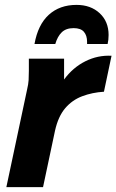

<svg xmlns="http://www.w3.org/2000/svg" viewBox="-20 -765 476 785"><path d="M6 0 91 -400Q96 -421 97 -437.5Q98 -454 98 -476V-525H242V-440Q278 -489 329 -514.5Q380 -540 436 -537L405 -390Q357 -387 316 -371.5Q275 -356 246.5 -322.5Q218 -289 205 -231L156 0ZM424 -622Q424 -602 420 -585H336V-594Q336 -620 323 -635Q310 -650 281 -650Q250 -650 232.5 -633Q215 -616 206 -585H121Q135 -664 179.5 -704.5Q224 -745 293 -745Q351 -745 387.5 -711Q424 -677 424 -622Z"/></svg>

Font: Radio Canada
Style: Bold Italic
Weight: 700
Italic angle: -12°
Designer: Charles Daoud, Etienne Aubert Bonn, Alexandre Saumier Demers, Jacques Le Bailly
Foundry: Radio-Canada
Version: Version 2.104; ttfautohint (v1.8.4.7-5d5b);gftools[0.9.28.de